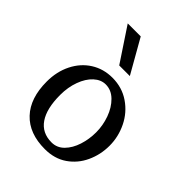

<svg xmlns="http://www.w3.org/2000/svg" viewBox="-212 -865 972 972"><g transform="rotate(45 273.5 -379.5)"><path d="M268 -456Q308 -456 339.5 -425Q371 -394 388 -346.5Q405 -299 405 -250Q405 -201 390.5 -156Q376 -111 348 -82.5Q320 -54 281 -54Q213 -54 177.5 -105.5Q142 -157 142 -255Q142 -310 159 -356.5Q176 -403 205 -429.5Q234 -456 268 -456ZM46 -255Q46 -136 107.5 -71Q169 -6 281 -6Q350 -6 399.5 -40Q449 -74 475 -130Q501 -186 501 -250Q501 -314 472.5 -372.5Q444 -431 390.5 -467.5Q337 -504 268 -504Q204 -504 153.5 -472Q103 -440 74.5 -383Q46 -326 46 -255ZM324 -572 221 -753H128L248 -572Z"/></g></svg>

Font: LXGW Marker Gothic
Style: Regular
Weight: 400
Version: Version 1.001